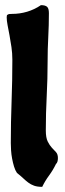

<svg xmlns="http://www.w3.org/2000/svg" viewBox="-20 -707 252 746"><path d="M139 -687Q156 -687 163 -680.5Q170 -674 170 -656Q170 -609 167.5 -562.5Q165 -516 165 -468Q165 -401 161.5 -334Q158 -267 158 -200Q158 -172 165.5 -157Q173 -142 181.5 -133Q190 -124 197.5 -116Q205 -108 205 -93Q205 -86 203.5 -80Q202 -74 197 -69Q186 -46 170.5 -25Q155 -4 144 19Q125 19 112.5 14.5Q100 10 90 2.5Q80 -5 70 -14.5Q60 -24 46 -35Q39 -45 34.5 -60Q30 -75 27 -91Q24 -107 23 -123Q22 -139 22 -151Q22 -232 25 -313Q28 -394 28 -475Q28 -500 24.5 -524Q21 -548 17 -569.5Q13 -591 9.5 -609Q6 -627 6 -640L7 -648Q11 -652 16.5 -652.5Q22 -653 27 -653Q57 -653 85.5 -661.5Q114 -670 139 -687Z"/></svg>

Font: CAT Schmalfette Thannhaeuser
Style: Regular
Weight: 700
Designer: Peter Wiegel nach Herbert Thanhaeuser 1939/40
Foundry: CAT-Fonts, Peter Wiegel
Version: Version 1.000